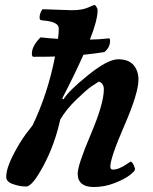

<svg xmlns="http://www.w3.org/2000/svg" viewBox="-20 -741 616 771"><path d="M152 -704 267 -700Q310 -700 333 -710.5Q356 -721 359.5 -721Q363 -721 367.5 -713Q372 -705 372 -701Q372 -660 341 -582Q374 -582 417 -587Q422 -587 422 -577Q422 -550 399 -532Q371 -527 315 -521Q279 -440 230 -346L235 -342Q255 -376 334 -439.5Q413 -503 454.5 -503Q496 -503 516 -480Q536 -457 536 -421Q536 -367 479.5 -237Q423 -107 423 -72Q423 -60 433 -60Q458 -60 492 -84L504 -92Q510 -92 516 -80Q522 -68 522 -61Q522 -54 501.5 -38Q481 -22 440.5 -6Q400 10 357 10Q292 10 292 -44Q292 -78 344.5 -201.5Q397 -325 397 -382Q397 -395 391.5 -403Q386 -411 376 -413Q365 -406 346.5 -393.5Q328 -381 287 -341.5Q246 -302 222 -261Q200 -161 155 -76.5Q110 8 85 8Q60 8 32.5 -1.5Q5 -11 5 -30Q5 -64 31.5 -116Q58 -168 84 -203L111 -238Q172 -365 201 -514Q174 -513 115 -513Q108 -513 108 -525Q108 -557 143 -591Q177 -587 213 -585Q216 -608 216 -627Q216 -654 151 -659Q143 -660 141 -662Q139 -664 139 -673Q139 -682 144 -693Q149 -704 152 -704Z"/></svg>

Font: Clara
Style: Regular
Weight: 400
Designer: Proyecto DEMO
Foundry: Proyecto DEMO
Version: Version 1.002